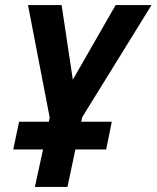

<svg xmlns="http://www.w3.org/2000/svg" viewBox="-20 -734 615 754"><path d="M245 0 276 -147H397L419 -256H299L303 -274L575 -714H434L266 -421L222 -714H90L175 -273L172 -256H55L32 -147H149L117 0Z"/></svg>

Font: Noto Sans UI SemiCondensed
Style: Bold Italic
Weight: 700
Width: 4
Designer: Monotype Design Team
Foundry: Monotype Imaging Inc.
Version: 1.001